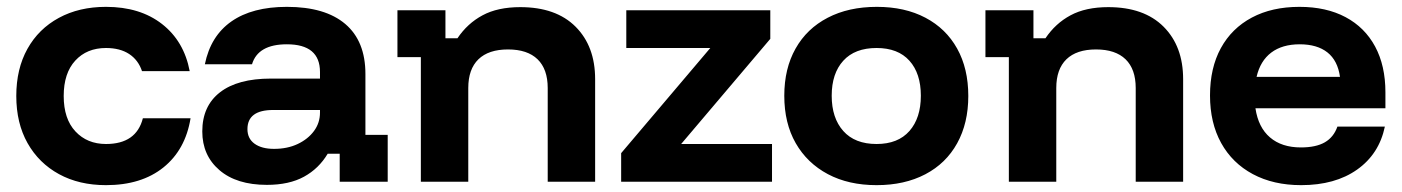

<svg xmlns="http://www.w3.org/2000/svg" viewBox="-20 -530 4088 560"><path d="M289.2 10Q210.8 10 152.1 -22.1Q93.3 -54.2 60.4 -112.5Q27.5 -170.8 27.5 -250Q27.5 -329.2 60 -387.5Q92.5 -445.8 151.7 -477.9Q210.8 -510 289.2 -510Q388.3 -510 452.5 -460Q516.7 -410 533.3 -322.5H394.2Q383.3 -355 356.7 -372.5Q330 -390 289.2 -390Q233.3 -390 199.6 -353.3Q165.8 -316.7 165.8 -250Q165.8 -183.3 200 -146.7Q234.2 -110 289.2 -110Q377.5 -110 396.7 -185H535.8Q520.8 -93.3 456.7 -41.7Q392.5 10 289.2 10Z M758.3 9.2Q670 9.2 620 -33.8Q570 -76.7 570 -146.7Q570 -220.8 621.7 -260.8Q673.3 -300.8 770 -300.8H913.3V-320Q913.3 -400.8 816.7 -400.8Q732.5 -400.8 715 -342.5H577.5Q594.2 -425 655 -467.5Q715.8 -510 816.7 -510Q928.3 -510 987.1 -460Q1045.8 -410 1045.8 -314.2V-136.7H1110.8V0H970.8V-81.7H935.8Q910 -38.3 866.7 -14.6Q823.3 9.2 758.3 9.2ZM779.2 -95.8Q818.3 -95.8 848.3 -110Q878.3 -124.2 895.8 -147.9Q913.3 -171.7 913.3 -201.7V-209.2H776.7Q701.7 -209.2 701.7 -153.3Q701.7 -125.8 722.5 -110.8Q743.3 -95.8 779.2 -95.8Z M1207.5 0V-363.3H1139.2V-500H1279.2V-418.3H1314.2Q1343.3 -461.7 1387.5 -485.4Q1431.7 -509.2 1497.5 -509.2Q1601.7 -509.2 1658.8 -452.1Q1715.8 -395 1715.8 -299.2V0H1577.5V-273.3Q1577.5 -328.3 1547.9 -357.1Q1518.3 -385.8 1461.7 -385.8Q1405 -385.8 1375.4 -357.1Q1345.8 -328.3 1345.8 -273.3V0Z M1791.7 0V-83.3L2051.7 -390H1806.7V-500H2226.7V-416.7L1966.7 -110H2231.7V0Z M2536.7 10Q2455 10 2394.6 -22.1Q2334.2 -54.2 2300.8 -112.5Q2267.5 -170.8 2267.5 -250.8Q2267.5 -330 2300.4 -388.3Q2333.3 -446.7 2394.2 -478.3Q2455 -510 2537.5 -510Q2619.2 -510 2679.2 -478.3Q2739.2 -446.7 2771.7 -388.3Q2804.2 -330 2804.2 -250Q2804.2 -170.8 2771.7 -112.1Q2739.2 -53.3 2678.8 -21.7Q2618.3 10 2536.7 10ZM2536.7 -110Q2599.2 -110 2632.5 -147.9Q2665.8 -185.8 2665.8 -250.8Q2665.8 -315.8 2632.5 -352.9Q2599.2 -390 2536.7 -390Q2473.3 -390 2439.6 -352.9Q2405.8 -315.8 2405.8 -250.8Q2405.8 -185.8 2439.6 -147.9Q2473.3 -110 2536.7 -110Z M2922.5 0V-363.3H2854.2V-500H2994.2V-418.3H3029.2Q3058.3 -461.7 3102.5 -485.4Q3146.7 -509.2 3212.5 -509.2Q3316.7 -509.2 3373.8 -452.1Q3430.8 -395 3430.8 -299.2V0H3292.5V-273.3Q3292.5 -328.3 3262.9 -357.1Q3233.3 -385.8 3176.7 -385.8Q3120 -385.8 3090.4 -357.1Q3060.8 -328.3 3060.8 -273.3V0Z M3775 10Q3694.2 10 3634.2 -22.1Q3574.2 -54.2 3541.7 -112.9Q3509.2 -171.7 3509.2 -251.7Q3509.2 -331.7 3540.8 -389.6Q3572.5 -447.5 3631.3 -478.8Q3690 -510 3770 -510Q3848.3 -510 3904.6 -480Q3960.8 -450 3990.8 -394.2Q4020.8 -338.3 4020.8 -260.8V-214.2H3641.7Q3650 -158.3 3684.2 -129.2Q3718.3 -100 3774.2 -100Q3818.3 -100 3844.2 -115Q3870 -130 3880.8 -160.8H4019.2Q4002.5 -80.8 3938.3 -35.4Q3874.2 10 3775 10ZM3645 -305.8H3888.3Q3881.7 -353.3 3851.7 -377.1Q3821.7 -400.8 3770.8 -400.8Q3720 -400.8 3687.9 -376.7Q3655.8 -352.5 3645 -305.8Z"/></svg>

Font: Funnel Display
Style: Bold
Weight: 700
Designer: NORD ID, Kristian Moeller
Foundry: Dicotype
Version: Version 1.000